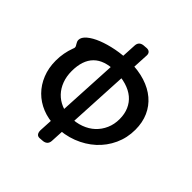

<svg xmlns="http://www.w3.org/2000/svg" viewBox="-198 -707 1009 1009"><g transform="rotate(45 307.0 -202.5)"><path d="M262.7 -533.2Q264.2 -562.5 293.5 -566.9L318.4 -568.8Q331.1 -568.8 337.9 -562Q344.7 -555.2 344.7 -543L309.6 127.9Q308.1 157.7 278.3 162.1L252.4 164.1Q239.7 164.1 233.6 155.5Q227.5 147 227.5 131.8L262.7 -533.2ZM268.6 61Q215.3 61 170.7 43Q126 24.9 93.8 -7.6Q61.5 -40 43.5 -85Q25.4 -129.9 25.4 -184.1Q25.4 -213.4 30.5 -240.5Q35.6 -267.6 44.4 -291Q48.3 -300.3 48.3 -304.2Q48.3 -309.1 45.9 -313.5Q43.5 -317.9 40.5 -322.8Q37.6 -327.6 35.2 -333Q32.7 -338.4 32.7 -345.2Q32.7 -365.7 56.2 -385.5Q79.6 -405.3 118.2 -420.7Q156.7 -436 205.6 -445.6Q254.4 -455.1 305.7 -455.1Q368.7 -455.1 419.2 -439Q469.7 -422.9 505.1 -392.8Q540.5 -362.8 559.6 -319.8Q578.6 -276.9 578.6 -223.1Q578.6 -163.1 554.7 -111.1Q530.8 -59.1 489 -21Q447.3 17.1 390.6 39.1Q334 61 268.6 61ZM480.5 -204.1Q480.5 -242.2 467.3 -272.5Q454.1 -302.7 429.2 -323.5Q404.3 -344.2 367.9 -355.2Q331.5 -366.2 285.6 -366.2Q205.1 -366.2 164.3 -325.4Q123.5 -284.7 123.5 -204.1Q123.5 -165 135.7 -132.6Q147.9 -100.1 169.9 -76.9Q191.9 -53.7 222.4 -40.8Q252.9 -27.8 289.6 -27.8Q331.5 -27.8 366.7 -40.8Q401.9 -53.7 427 -77.1Q452.1 -100.6 466.3 -133.1Q480.5 -165.5 480.5 -204.1Z"/></g></svg>

Font: Gochi Hand Cyrillic
Style: Regular
Weight: 400
Designer: Juan Pablo del Peral; Denis Ignatov
Foundry: Juan Pablo del Peral; Denis Ignatov
Version: Version 1.00 June 29, 2018, initial release